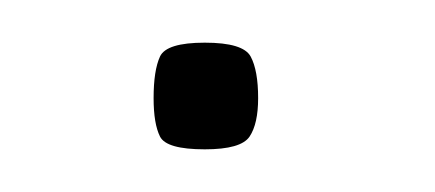

<svg xmlns="http://www.w3.org/2000/svg" viewBox="-20 -74 204 90"><path d="M76 -4Q58 -4 55 -10Q52 -16 52 -28Q52 -41 55 -47.5Q58 -54 76 -54Q94 -54 97.5 -47.5Q101 -41 101 -28Q101 -16 97 -10Q93 -4 76 -4Z"/></svg>

Font: Smooch Sans Thin
Style: Regular
Weight: 400
Version: Version 1.010